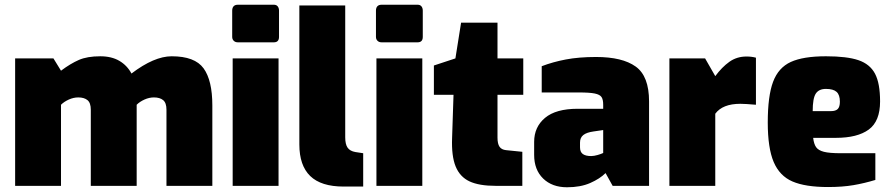

<svg xmlns="http://www.w3.org/2000/svg" viewBox="-20 -786 3772 812"><path d="M44 -539H206L238 -487Q278 -517 313.5 -532.5Q349 -548 404 -548Q452 -548 485 -528.5Q518 -509 536 -475Q632 -548 706 -548Q804 -548 841 -497Q878 -446 878 -340V0H684V-322Q684 -351 670 -362.5Q656 -374 631 -374Q611 -374 591 -365Q571 -356 558 -343V-318V0H364V-322Q364 -351 350 -362.5Q336 -374 311 -374Q291 -374 271 -365Q251 -356 238 -343V0H44Z M962 -630V-741Q962 -753 968 -759.5Q974 -766 986 -766H1138Q1149 -766 1154.5 -759Q1160 -752 1160 -741V-630Q1160 -607 1138 -607H986Q975 -607 968.5 -613.5Q962 -620 962 -630ZM964 -539H1158V0H964Z M1246 -175V-763H1440V-205Q1440 -176 1450 -161.5Q1460 -147 1483 -143L1516 -138V3H1433Q1338 3 1292 -41.5Q1246 -86 1246 -175Z M1570 -630V-741Q1570 -753 1576 -759.5Q1582 -766 1594 -766H1746Q1757 -766 1762.5 -759Q1768 -752 1768 -741V-630Q1768 -607 1746 -607H1594Q1583 -607 1576.5 -613.5Q1570 -620 1570 -630ZM1572 -539H1766V0H1572Z M1892 -203 1898 -385H1815V-509L1906 -539L1930 -690H2084V-539H2193V-385H2084V-204Q2084 -178 2092.5 -165.5Q2101 -153 2120 -151L2189 -144V0H2077Q2006 0 1965.5 -19Q1925 -38 1907 -82Q1889 -126 1892 -203Z M2239 -131V-186Q2239 -249 2285 -287.5Q2331 -326 2423 -326H2531V-343Q2531 -365 2524 -375.5Q2517 -386 2495.5 -390.5Q2474 -395 2428 -395H2271V-506Q2318 -524 2373 -534.5Q2428 -545 2501 -545Q2612 -545 2668.5 -504.5Q2725 -464 2725 -357V0H2571L2541 -54Q2517 -30 2476 -12Q2435 6 2378 6Q2315 6 2277 -31Q2239 -68 2239 -131ZM2531 -139V-236L2490 -230Q2461 -226 2447 -215Q2433 -204 2433 -183V-163Q2433 -143 2445 -134.5Q2457 -126 2480 -126Q2492 -126 2507.5 -130.5Q2523 -135 2531 -139Z M2811 -539H2962L3005 -464Q3033 -502 3064.5 -524.5Q3096 -547 3137 -547Q3159 -547 3177 -542V-343Q3131 -347 3111 -347Q3036 -347 3005 -305V0H2811Z M3227 -268Q3227 -380 3249.5 -440Q3272 -500 3324.5 -524Q3377 -548 3473 -548Q3562 -548 3610.5 -531.5Q3659 -515 3680.5 -474.5Q3702 -434 3702 -357Q3702 -273 3654 -238Q3606 -203 3515 -203H3419Q3422 -177 3431.5 -163.5Q3441 -150 3464.5 -144Q3488 -138 3535 -138H3682V-25Q3636 -11 3589.5 -3Q3543 5 3482 5Q3386 5 3331.5 -18.5Q3277 -42 3252 -101Q3227 -160 3227 -268ZM3494 -316Q3514 -316 3523 -325Q3532 -334 3532 -356Q3532 -385 3518 -397.5Q3504 -410 3473 -410Q3443 -410 3430 -390Q3417 -370 3417 -316Z"/></svg>

Font: Exo Black
Style: Regular
Weight: 900
Designer: Natanael Gama
Foundry: Natanael Gama
Version: Version 1.500; ttfautohint (v1.6)